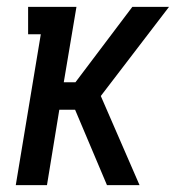

<svg xmlns="http://www.w3.org/2000/svg" viewBox="-20 -540 540 560"><path d="M26 0 99 -440H62V-520H203L166 -300H200L366 -520H473L274 -260L387 0H292L199 -220H153L117 0Z"/></svg>

Font: Iosevka Curly Slab Medium
Style: Italic
Weight: 500
Italic angle: -9°
Monospace: yes
Designer: Belleve Invis
Foundry: Belleve Invis
Version: Version 22.1.2; ttfautohint (v1.8.4)